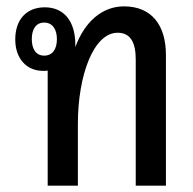

<svg xmlns="http://www.w3.org/2000/svg" viewBox="-20 -584 606 604"><path d="M130 0H225V-195C225 -346 274 -481 350 -481C392 -481 407 -448 407 -397V0H502V-411C502 -505 457 -564 370 -564C301 -564 246 -515 217 -436V-443C217 -520 179 -561 121 -561C62 -561 28 -521 28 -460C28 -400 63 -361 116 -361C121 -361 126 -361 130 -362ZM119 -409C93 -409 80 -430 80 -461C80 -492 93 -513 119 -513C145 -513 159 -492 159 -461C159 -429 145 -409 119 -409Z"/></svg>

Font: Noto Sans Thai Looped Condensed Medium
Style: Regular
Weight: 500
Width: 3
Designer: Sasikarn Vongin, Ben Mitchell
Foundry: The Fontpad Ltd
Version: Version 1.001